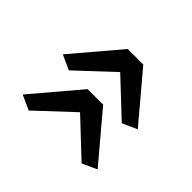

<svg xmlns="http://www.w3.org/2000/svg" viewBox="-94 -665 788 788"><g transform="rotate(-45 300.0 -270.5)"><path d="M325 -53 296 -117 440 -270 296 -424 325 -488 529 -315V-225ZM92 -53 63 -117 207 -270 63 -424 92 -488 296 -315V-225Z"/></g></svg>

Font: IBM Plex Mono Text
Style: Regular
Weight: 450
Designer: Mike Abbink, Paul van der Laan, Pieter van Rosmalen
Foundry: Bold Monday
Version: Version 2.000